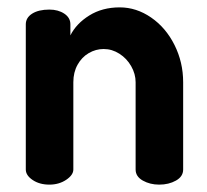

<svg xmlns="http://www.w3.org/2000/svg" viewBox="-20 -501 563 521"><path d="M114 0Q87.3 0 68.7 -12.5Q50 -25 50 -41V-435Q50 -453 67.3 -464Q84.7 -475 114 -475Q137.8 -475 154.4 -464Q171 -453 171 -435V-405Q187 -437 222.3 -459Q257.6 -481 305 -481Q350 -481 390 -453.5Q430 -426 453.5 -379Q477 -332 477 -278V-41Q477 -22 457.5 -11Q438 0 412 0Q387 0 367.5 -11Q348 -22 348 -41V-278Q348 -300.3 336 -321.4Q324.1 -342.4 304 -355.2Q284 -368 261.3 -368Q240 -368 221 -357Q202 -346 190.5 -325.4Q179 -304.8 179 -278V-41Q179 -26.1 159.5 -13Q140 0 114 0Z"/></svg>

Font: Dosis
Style: Regular
Weight: 400
Designer: Edgar Tolentino, Pablo Impallari, Igino Marini
Foundry: Edgar Tolentino, Pablo Impallari, Igino Marini
Version: Version 1.007;Glyphs 3.1.1 (3134)